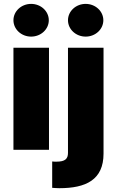

<svg xmlns="http://www.w3.org/2000/svg" viewBox="-20 -778 606 997"><path d="M49.8 0H234.4V-530.3H49.8ZM141.6 -587.9C192.4 -587.9 233.4 -626 233.4 -672.9C233.4 -719.7 192.4 -757.8 141.6 -757.8C90.8 -757.8 49.8 -719.7 49.8 -672.9C49.8 -626 90.8 -587.9 141.6 -587.9ZM333 -530.3V15.6C333 46.9 318.4 61.5 272.5 61.5C265.6 61.5 259.8 61.5 251 60.5V197.3C264.6 198.2 275.4 199.2 288.1 199.2C425.8 199.2 517.6 156.2 517.6 19.5V-530.3ZM424.8 -587.9C475.6 -587.9 516.6 -626 516.6 -672.9C516.6 -719.7 475.6 -757.8 424.8 -757.8C374 -757.8 333 -719.7 333 -672.9C333 -626 374 -587.9 424.8 -587.9Z"/></svg>

Font: Pretendard Black
Style: Regular
Weight: 900
Designer: Base glyphs from Inter by Rasmus Andersson; Hangeul glyphs from Noto Sans CJK(Source Han Sans) by Jang Soo-young and Kan
Foundry: Kil Hyung-jin
Version: Version 1.309;Glyphs 3.2 (3225)